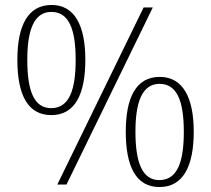

<svg xmlns="http://www.w3.org/2000/svg" viewBox="-20 -744 851 774"><path d="M187 -280C284 -280 324 -367 324 -503C324 -641 281 -724 188 -724C92 -724 50 -640 50 -503C50 -363 91 -280 187 -280ZM211 0H248L596 -714H559ZM186 -308C117 -308 90 -378 90 -503C90 -618 115 -696 187 -696C257 -696 285 -628 285 -503C285 -385 261 -308 186 -308ZM623 10C720 10 761 -77 761 -213C761 -351 717 -434 624 -434C528 -434 487 -350 487 -213C487 -73 528 10 623 10ZM622 -18C554 -18 526 -88 526 -213C526 -328 551 -406 623 -406C693 -406 721 -338 721 -213C721 -95 697 -18 622 -18Z"/></svg>

Font: Noto Serif Thai SemiCondensed ExtraLight
Style: Regular
Weight: 200
Width: 4
Designer: Monotype Design Team
Foundry: Monotype Imaging Inc.
Version: Version 2.002